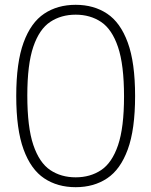

<svg xmlns="http://www.w3.org/2000/svg" viewBox="-20 -769 629 798"><path d="M294.5 9Q219 9 163.8 -27.8Q108.5 -64.5 78 -147.8Q47.5 -231 47.5 -370Q47.5 -509 78 -592.2Q108.5 -675.5 163.8 -712.2Q219 -749 294.5 -749Q370 -749 425.2 -712.2Q480.5 -675.5 511 -592.2Q541.5 -509 541.5 -370Q541.5 -231 511 -147.8Q480.5 -64.5 425.2 -27.8Q370 9 294.5 9ZM294.5 -32Q355 -32 400.2 -62Q445.5 -92 470.5 -165.2Q495.5 -238.5 495.5 -368Q495.5 -499.5 470.5 -573.5Q445.5 -647.5 400.2 -677.8Q355 -708 294.5 -708Q234 -708 188.8 -678Q143.5 -648 118.5 -574.8Q93.5 -501.5 93.5 -372Q93.5 -240.5 118.5 -166.5Q143.5 -92.5 188.8 -62.2Q234 -32 294.5 -32Z"/></svg>

Font: Encode Sans Condensed Condensed ExtraLight
Style: Regular
Weight: 200
Width: 3
Designer: Multiple Designers
Foundry: Impallari Type
Version: Version 3.000; ttfautohint (v1.8.3) -l 8 -r 50 -G 200 -x 14 